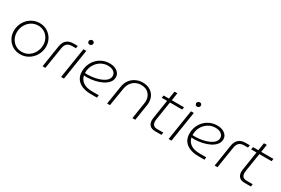

<svg xmlns="http://www.w3.org/2000/svg" viewBox="82 -1730 4081 2784"><g transform="rotate(30 2122.5 -337.5)"><path d="M302 13Q233 13 177 -20.5Q121 -54 88.5 -110.5Q56 -167 56 -237Q56 -296 77 -348Q98 -400 135.5 -439Q173 -478 223 -500Q273 -522 330 -522Q400 -522 455.5 -488.5Q511 -455 544 -398Q577 -341 577 -269Q577 -213 556 -162Q535 -111 498.5 -72Q462 -33 412 -10Q362 13 302 13ZM304 -29Q372 -29 422 -63Q472 -97 500.5 -152Q529 -207 529 -269Q529 -329 502.5 -377Q476 -425 430.5 -452.5Q385 -480 328 -480Q265 -480 214 -447.5Q163 -415 133.5 -360.5Q104 -306 104 -240Q104 -181 130 -133Q156 -85 201.5 -57Q247 -29 304 -29Z M674 0 731 -365Q742 -436 783.5 -473Q825 -510 899 -510H969L962 -468H903Q846 -468 816.5 -442Q787 -416 778 -359L721 0Z M984 0 1064 -510H1112L1032 0ZM1107 -612Q1091 -612 1080.5 -622.5Q1070 -633 1070 -649Q1070 -659 1075.5 -667.5Q1081 -676 1091 -682Q1101 -688 1112 -688Q1127 -688 1137.5 -678Q1148 -668 1148 -653Q1148 -640 1141.5 -631Q1135 -622 1125.5 -617Q1116 -612 1107 -612Z M1483 0Q1400 0 1338 -24.5Q1276 -49 1241 -98Q1206 -147 1206 -222Q1206 -286 1228 -340Q1250 -394 1290 -435.5Q1330 -477 1383.5 -500Q1437 -523 1500 -523Q1555 -523 1593.5 -505.5Q1632 -488 1653.5 -459Q1675 -430 1675 -392Q1675 -342 1643 -303.5Q1611 -265 1558.5 -238.5Q1506 -212 1442.5 -198Q1379 -184 1315 -182Q1301 -182 1287 -183Q1273 -184 1260 -185Q1272 -123 1325.5 -83Q1379 -43 1486 -43H1590L1584 0ZM1256 -223Q1267 -222 1279.5 -221Q1292 -220 1304 -221Q1366 -222 1424 -234Q1482 -246 1527.5 -267Q1573 -288 1599.5 -318Q1626 -348 1626 -386Q1626 -428 1590 -455Q1554 -482 1494 -482Q1428 -482 1373.5 -448Q1319 -414 1287 -356.5Q1255 -299 1256 -227Q1256 -226 1256 -225.5Q1256 -225 1256 -223Z M1755 0 1803 -305Q1814 -378 1851 -426Q1888 -474 1941 -498.5Q1994 -523 2053 -523Q2120 -523 2169.5 -496Q2219 -469 2245.5 -422Q2272 -375 2272 -315Q2272 -305 2271.5 -294.5Q2271 -284 2269 -273L2226 0H2178L2221 -274Q2223 -284 2223.5 -293Q2224 -302 2224 -311Q2224 -386 2177.5 -433.5Q2131 -481 2049 -481Q2005 -481 1963 -462Q1921 -443 1891 -402.5Q1861 -362 1851 -300L1802 0Z M2560 0Q2497 0 2467 -31.5Q2437 -63 2437 -117Q2437 -135 2440 -155L2515 -638H2563L2488 -159Q2485 -141 2485 -125Q2485 -87 2504.5 -64.5Q2524 -42 2570 -42H2671L2665 0ZM2399 -468 2406 -510H2748L2741 -468Z M2784 0 2864 -510H2912L2832 0ZM2907 -612Q2891 -612 2880.5 -622.5Q2870 -633 2870 -649Q2870 -659 2875.5 -667.5Q2881 -676 2891 -682Q2901 -688 2912 -688Q2927 -688 2937.5 -678Q2948 -668 2948 -653Q2948 -640 2941.5 -631Q2935 -622 2925.5 -617Q2916 -612 2907 -612Z M3283 0Q3200 0 3138 -24.5Q3076 -49 3041 -98Q3006 -147 3006 -222Q3006 -286 3028 -340Q3050 -394 3090 -435.5Q3130 -477 3183.5 -500Q3237 -523 3300 -523Q3355 -523 3393.5 -505.5Q3432 -488 3453.5 -459Q3475 -430 3475 -392Q3475 -342 3443 -303.5Q3411 -265 3358.5 -238.5Q3306 -212 3242.5 -198Q3179 -184 3115 -182Q3101 -182 3087 -183Q3073 -184 3060 -185Q3072 -123 3125.5 -83Q3179 -43 3286 -43H3390L3384 0ZM3056 -223Q3067 -222 3079.5 -221Q3092 -220 3104 -221Q3166 -222 3224 -234Q3282 -246 3327.5 -267Q3373 -288 3399.5 -318Q3426 -348 3426 -386Q3426 -428 3390 -455Q3354 -482 3294 -482Q3228 -482 3173.5 -448Q3119 -414 3087 -356.5Q3055 -299 3056 -227Q3056 -226 3056 -225.5Q3056 -225 3056 -223Z M3555 0 3612 -365Q3623 -436 3664.5 -473Q3706 -510 3780 -510H3850L3843 -468H3784Q3727 -468 3697.5 -442Q3668 -416 3659 -359L3602 0Z M4057 0Q3994 0 3964 -31.5Q3934 -63 3934 -117Q3934 -135 3937 -155L4012 -638H4060L3985 -159Q3982 -141 3982 -125Q3982 -87 4001.5 -64.5Q4021 -42 4067 -42H4168L4162 0ZM3896 -468 3903 -510H4245L4238 -468Z"/></g></svg>

Font: MuseoModerno ExtraLight
Style: Italic
Weight: 250
Italic angle: -9°
Designer: Pablo Cosgaya, Héctor Gatti, Marcela Romero, and the Authors of The MuseoModerno Project.
Foundry: Omnibus-Type Team
Version: Version 1.003